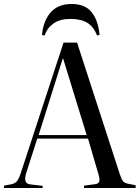

<svg xmlns="http://www.w3.org/2000/svg" viewBox="-20 -944 701 964"><path d="M0 0V-12L38 -19Q55 -23 64.5 -33.5Q74 -44 84 -74L299 -730H367L581 -71Q589 -46 596.5 -35.5Q604 -25 625 -21L661 -14V0H402V-12L456 -19Q474 -21 478 -32Q482 -43 475 -67L422 -248H167L111 -73Q104 -50 108 -35Q112 -20 134 -18L194 -11V0ZM174 -266H415L297 -650H295ZM339 -924Q407 -924 440 -883Q473 -842 480 -769L467 -766Q451 -809 419 -829Q387 -849 334 -849Q281 -849 249 -826.5Q217 -804 204 -766L191 -768Q196 -836 233 -880Q270 -924 339 -924Z"/></svg>

Font: Literata 72pt
Style: Regular
Weight: 400
Designer: Latin by Veronika Burian and Jose Scaglione. Greek by Irene Vlachou. Cyrillic by Vera Evstafieva.
Foundry: TypeTogether
Version: Version 3.002